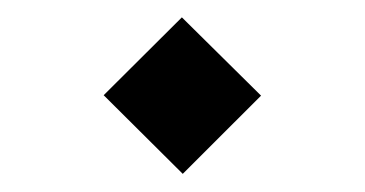

<svg xmlns="http://www.w3.org/2000/svg" viewBox="-20 -340 414 218"><path d="M187.5 -142.6 97.7 -231.9 186.5 -320.3 276.4 -231.4Z"/></svg>

Font: Vazirmatn RD UI Light
Style: Regular
Weight: 300
Designer: Saber Rastikerdar
Foundry: Saber Rastikerdar
Version: Version 33.003